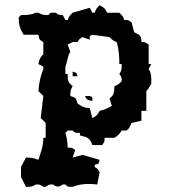

<svg xmlns="http://www.w3.org/2000/svg" viewBox="-20 -563 660 740"><path d="M260 -335 270 -325ZM260 -287V-269H279C274 -284 275 -282 260 -287ZM307 -193C316 -177 317 -178 336 -174C336 -192 338 -187 326 -193ZM326 -410C326 -428 324 -423 336 -429L402 -420C413 -409 417 -405 430 -401C438 -372 440 -346 440 -316H449C449 -297 449 -291 440 -278C449 -264 449 -267 449 -250C438 -239 434 -235 421 -231C420 -206 420 -198 402 -183L411 -155C394 -145 383 -140 364 -136C355 -119 353 -117 336 -108L326 -146C303 -148 298 -151 279 -164C272 -186 273 -186 251 -193C251 -211 251 -215 260 -231C241 -246 241 -253 241 -278H232V-306C240 -325 240 -348 251 -363L241 -391L260 -401H279C285 -412 283 -410 298 -420ZM364 -543C353 -532 349 -527 345 -514H336L326 -533L260 -514C249 -503 245 -499 241 -486H232L222 -505C205 -505 208 -505 194 -514H175L166 -505C147 -505 144 -505 128 -514H118C98 -505 83 -505 61 -505L52 -496C52 -468 57 -452 71 -429H128C132 -410 131 -410 147 -401V-354C134 -341 132 -335 128 -316L147 -306V-297C136 -271 130 -240 128 -212L147 -193L137 -108L156 -89V-32H147C147 1 137 25 128 53C109 45 99 45 80 44L61 81V119L80 157C99 157 105 157 118 148C135 148 133 148 147 157H156C170 148 167 148 184 148C192 154 197 156 203 156C209 156 214 154 222 148H232C240 157 243 157 254 157H260C280 149 301 146 322 146C333 146 344 147 355 148L364 100C354 85 356 87 345 81V72C361 68 360 69 364 53L298 34L260 44L270 15C256 6 258 6 241 6C240 -15 238 -31 232 -51L241 -60H260C268 -51 271 -51 282 -51H288V-41C316 -35 327 -31 336 -4H374C383 -18 383 -15 383 -32H421C435 -41 440 -45 449 -60H468L478 -70L487 -89L525 -98V-136H544V-212C553 -221 556 -228 563 -240V-258C563 -273 561 -285 553 -297L563 -316H553V-391C539 -400 542 -401 525 -401C525 -418 525 -415 516 -429L497 -439L487 -477C473 -486 476 -486 459 -486C455 -499 451 -503 440 -514H393C384 -531 381 -534 364 -543Z"/></svg>

Font: GNUTypewriter
Style: Standard
Weight: 400
Version: Version 001.000